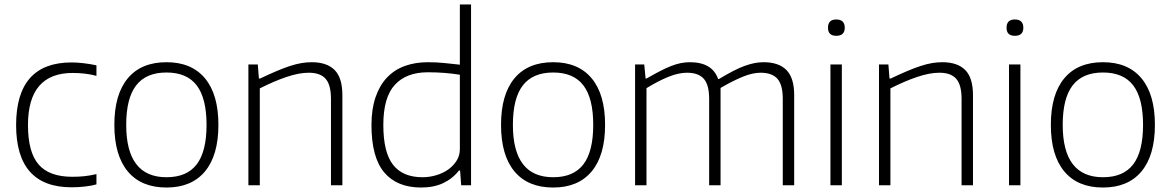

<svg xmlns="http://www.w3.org/2000/svg" viewBox="-20 -828 5233 858"><path d="M300 9Q52 9 52 -269Q52 -549 300 -549Q324 -549 354 -545.5Q384 -542 411 -536V-489Q385 -496 358.5 -499Q332 -502 305 -502Q105 -502 105 -269Q105 -148 152.5 -93Q200 -38 303 -38Q331 -38 356 -40.5Q381 -43 411 -50V-4Q391 2 360 5.5Q329 9 300 9Z M724 10Q611 10 551 -62Q491 -134 491 -270Q491 -406 551 -478Q611 -550 724 -550Q836 -550 896 -478Q956 -406 956 -270Q956 -134 896 -62Q836 10 724 10ZM724 -36Q815 -36 859 -93.5Q903 -151 903 -270Q903 -389 859 -446.5Q815 -504 724 -504Q633 -504 588.5 -446.5Q544 -389 544 -270Q544 -36 724 -36Z M1090 -540H1132L1137 -477H1142Q1182 -496 1215 -510Q1248 -524 1275.5 -533Q1303 -542 1326.5 -546Q1350 -550 1373 -550Q1441 -550 1475.5 -515Q1510 -480 1510 -403V0H1459V-386Q1459 -449 1435 -476Q1411 -503 1360 -503Q1316 -503 1260 -484Q1204 -465 1141 -433V0H1090Z M1862 10Q1754 10 1697 -57.5Q1640 -125 1640 -269Q1640 -340 1658 -393Q1676 -446 1709 -481Q1742 -516 1788.5 -533Q1835 -550 1892 -550Q1933 -550 1969 -546Q2005 -542 2035 -539V-808H2085V0H2041L2036 -66H2031Q2002 -29 1960 -9.5Q1918 10 1862 10ZM1868 -36Q1899 -36 1929.5 -45Q1960 -54 1983 -70.5Q2006 -87 2020.5 -110Q2035 -133 2035 -161V-494Q2005 -499 1968.5 -502Q1932 -505 1892 -505Q1796 -505 1744.5 -449Q1693 -393 1693 -270Q1693 -147 1736.5 -91.5Q1780 -36 1868 -36Z M2452 10Q2339 10 2279 -62Q2219 -134 2219 -270Q2219 -406 2279 -478Q2339 -550 2452 -550Q2564 -550 2624 -478Q2684 -406 2684 -270Q2684 -134 2624 -62Q2564 10 2452 10ZM2452 -36Q2543 -36 2587 -93.5Q2631 -151 2631 -270Q2631 -389 2587 -446.5Q2543 -504 2452 -504Q2361 -504 2316.5 -446.5Q2272 -389 2272 -270Q2272 -36 2452 -36Z M2818 -540H2859L2865 -477H2869Q2902 -496 2929 -510Q2956 -524 2979 -533Q3002 -542 3022.5 -546Q3043 -550 3063 -550Q3163 -550 3189 -475H3193Q3228 -496 3256 -510.5Q3284 -525 3307.5 -533.5Q3331 -542 3351.5 -546Q3372 -550 3392 -550Q3460 -550 3494.5 -515Q3529 -480 3529 -403V0H3478V-386Q3478 -449 3454 -476Q3430 -503 3379 -503Q3343 -503 3299 -485Q3255 -467 3200 -435V0H3149V-386Q3149 -449 3125 -476Q3101 -503 3050 -503Q3012 -503 2966.5 -484.5Q2921 -466 2869 -434V0H2818Z M3717 -668Q3680 -668 3680 -704Q3680 -741 3717 -741Q3755 -741 3755 -704Q3755 -668 3717 -668ZM3691 -540H3742V0H3691Z M3908 -540H3950L3955 -477H3960Q4000 -496 4033 -510Q4066 -524 4093.5 -533Q4121 -542 4144.5 -546Q4168 -550 4191 -550Q4259 -550 4293.5 -515Q4328 -480 4328 -403V0H4277V-386Q4277 -449 4253 -476Q4229 -503 4178 -503Q4134 -503 4078 -484Q4022 -465 3959 -433V0H3908Z M4515 -668Q4478 -668 4478 -704Q4478 -741 4515 -741Q4553 -741 4553 -704Q4553 -668 4515 -668ZM4489 -540H4540V0H4489Z M4909 10Q4796 10 4736 -62Q4676 -134 4676 -270Q4676 -406 4736 -478Q4796 -550 4909 -550Q5021 -550 5081 -478Q5141 -406 5141 -270Q5141 -134 5081 -62Q5021 10 4909 10ZM4909 -36Q5000 -36 5044 -93.5Q5088 -151 5088 -270Q5088 -389 5044 -446.5Q5000 -504 4909 -504Q4818 -504 4773.5 -446.5Q4729 -389 4729 -270Q4729 -36 4909 -36Z"/></svg>

Font: Encode Sans Normal
Style: ExtraLight
Weight: 200
Designer: Pablo Impallari, Andres Torresi
Foundry: Pablo Impallari, Andres Torresi
Version: Version 1.000; ttfautohint (v1.00) -l 8 -r 50 -G 200 -x 14 -